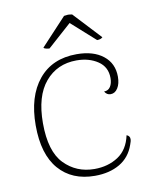

<svg xmlns="http://www.w3.org/2000/svg" viewBox="-80 -745 659 818"><g transform="rotate(-10 249.5 -336.0)"><path d="M53 -243Q53 -368 112 -440Q171 -512 277 -512Q349 -512 391.5 -478.5Q434 -445 434 -387Q434 -357 422 -338Q410 -319 391 -319Q374 -319 365 -335Q383 -335 392.5 -349.5Q402 -364 402 -387Q402 -435 364 -460.5Q326 -486 272 -486Q188 -486 136.5 -425Q85 -364 85 -247Q85 -125 137.5 -71Q190 -17 268 -17Q327 -17 370.5 -45.5Q414 -74 427 -135Q441 -130 441 -116Q441 -107 435 -92Q417 -40 372.5 -14Q328 12 265 12Q166 12 109.5 -53Q53 -118 53 -243ZM143 -564 253 -682Q265 -684 270 -684Q276 -684 288 -682L398 -564Q390 -556 374 -556L271 -648L168 -556Q162 -556 153.5 -558Q145 -560 143 -564Z"/></g></svg>

Font: Arima Madurai Thin
Style: Regular
Weight: 250
Designer: Joana Correia and Natanael Gama
Foundry: NDISCOVER
Version: Version 1.020; ttfautohint (v1.5) -l 7 -r 28 -G 50 -x 13 -D 